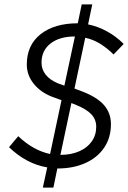

<svg xmlns="http://www.w3.org/2000/svg" viewBox="-20 -787 583 874"><path d="M175 67 195 -25Q100 -41 21 -117L63 -167Q98 -134 134 -114Q170 -94 208 -86L260 -331L216 -347Q163 -368 132.5 -407Q102 -446 102 -493Q102 -582 165 -631.5Q228 -681 334 -681L352 -767H400L381 -676Q425 -667 466.5 -644.5Q508 -622 543 -587L497 -539Q468 -568 435.5 -588Q403 -608 368 -615L319 -384L356 -370Q423 -344 454 -308Q485 -272 485 -222Q485 -160 454 -114.5Q423 -69 368 -44.5Q313 -20 241 -20L223 67ZM273 -397 321 -621Q251 -621 210 -589Q169 -557 169 -502Q169 -471 188 -447Q207 -423 243 -408ZM255 -82Q303 -82 340 -98Q377 -114 397.5 -143Q418 -172 418 -210Q418 -243 396 -266.5Q374 -290 327 -309L305 -318Z"/></svg>

Font: Red Hat Text
Style: Italic
Weight: 300
Italic angle: -12°
Designer: Pentagram, MCKL
Foundry: Pentagram, MCKL
Version: Version 1.023